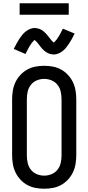

<svg xmlns="http://www.w3.org/2000/svg" viewBox="-20 -1145 540 1173"><path d="M250 8Q223 8 196.5 3Q170 -2 146.5 -15Q123 -28 104.5 -48Q86 -68 74.5 -92Q63 -116 58.5 -143Q54 -170 54 -196V-539Q54 -565 58.5 -592Q63 -619 74.5 -643Q86 -667 104.5 -687Q123 -707 146.5 -720Q170 -733 196.5 -738Q223 -743 250 -743Q277 -743 303.5 -738Q330 -733 353.5 -720Q377 -707 395.5 -687Q414 -667 425.5 -643Q437 -619 441.5 -592Q446 -565 446 -539V-196Q446 -170 441.5 -143Q437 -116 425.5 -92Q414 -68 395.5 -48Q377 -28 353.5 -15Q330 -2 303.5 3Q277 8 250 8ZM250 -72Q273 -72 295 -81Q317 -90 331.5 -108.5Q346 -127 351 -150Q356 -173 356 -196V-539Q356 -562 351 -585Q346 -608 331.5 -626.5Q317 -645 295 -654Q273 -663 250 -663Q227 -663 205 -654Q183 -645 168.5 -626.5Q154 -608 149 -585Q144 -562 144 -539V-196Q144 -173 149 -150Q154 -127 168.5 -108.5Q183 -90 205 -81Q227 -72 250 -72ZM308 -812Q303 -812 298 -813Q293 -814 288.5 -815Q284 -816 279.5 -817.5Q275 -819 270.5 -821.5Q266 -824 262 -826.5Q258 -829 254.5 -832Q251 -835 247 -838.5Q243 -842 239.5 -845.5Q236 -849 233 -853Q230 -857 227 -860.5Q224 -864 221.5 -867.5Q219 -871 215.5 -875.5Q212 -880 208.5 -884Q205 -888 202 -891.5Q199 -895 195 -897.5Q191 -900 191 -903H194L191 -901Q188 -898 185.5 -895.5Q183 -893 181 -890.5Q179 -888 177.5 -886.5Q176 -885 174.5 -883Q173 -881 171.5 -879Q170 -877 168.5 -874.5Q167 -872 165.5 -869.5Q164 -867 162 -864.5Q160 -862 158.5 -859Q157 -856 155 -852.5Q153 -849 151.5 -846Q150 -843 148 -839Q146 -835 144 -831.5Q142 -828 140 -824Q138 -820 136 -815L64 -846Q73 -864 81.5 -879.5Q90 -895 98 -907Q106 -919 114.5 -930Q123 -941 135 -951Q147 -961 162 -967.5Q177 -974 192 -974Q197 -974 202 -973Q207 -972 211.5 -971Q216 -970 220.5 -968.5Q225 -967 229.5 -964.5Q234 -962 238 -959.5Q242 -957 245.5 -954Q249 -951 253 -947.5Q257 -944 260.5 -940Q264 -936 267 -932.5Q270 -929 273 -925.5Q276 -922 278.5 -918.5Q281 -915 284.5 -910.5Q288 -906 291.5 -902Q295 -898 298 -894.5Q301 -891 305 -888.5Q309 -886 309 -883H306L309 -885Q312 -887 314.5 -890Q317 -893 319 -895.5Q321 -898 322.5 -899.5Q324 -901 325.5 -903Q327 -905 328.5 -907Q330 -909 331.5 -911.5Q333 -914 334.5 -916.5Q336 -919 338 -921.5Q340 -924 341.5 -927Q343 -930 345 -933.5Q347 -937 348.5 -940Q350 -943 352 -946.5Q354 -950 356 -954Q358 -958 360 -962Q362 -966 364 -970L436 -940Q427 -921 418.5 -906Q410 -891 402 -879Q394 -867 385.5 -856Q377 -845 365 -835Q353 -825 338 -818.5Q323 -812 308 -812ZM100 -1055V-1125H400V-1055Z"/></svg>

Font: Iosevka Bendy Medium
Style: Regular
Weight: 500
Monospace: yes
Designer: Belleve Invis
Foundry: Belleve Invis
Version: Version 30.1.2